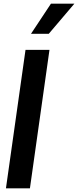

<svg xmlns="http://www.w3.org/2000/svg" viewBox="-20 -1020 423 1040"><path d="M255.9 -1000H382.8L244.1 -836.9H147.9ZM118.2 -750H248L142.1 0H12.2Z"/></svg>

Font: Oakes Grotesk
Style: SemiBold Italic
Weight: 600
Designer: Samuel Oakes
Foundry: Samuel Oakes
Version: Version 1.0 | wf-rip DC20170320